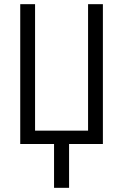

<svg xmlns="http://www.w3.org/2000/svg" viewBox="-20 -690 590 920"><path d="M239 210V0H77V-670H148V-64H402V-670H473V0H311V210Z"/></svg>

Font: Lode Term
Style: Regular
Weight: 400
Monospace: yes
Designer: Belleve Invis
Foundry: Belleve Invis
Version: Version 29.2.0